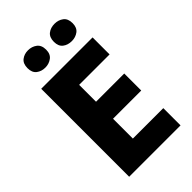

<svg xmlns="http://www.w3.org/2000/svg" viewBox="-274 -1013 1102 1102"><g transform="rotate(-45 277.5 -462.0)"><path d="M501 0H84V-714H501V-576H254V-439H483V-301H254V-140H501ZM112 -853Q112 -890 134 -907Q156 -924 186 -924Q217 -924 240 -907Q263 -890 263 -853Q263 -817 240 -800Q217 -783 187 -783Q156 -783 134 -800Q112 -817 112 -853ZM326 -853Q326 -890 348 -907Q370 -924 402 -924Q433 -924 455.5 -907Q478 -890 478 -853Q478 -817 455.5 -800Q433 -783 402 -783Q370 -783 348 -800Q326 -817 326 -853Z"/></g></svg>

Font: Noto Sans Armenian ExtraBold
Style: Regular
Weight: 800
Version: Version 2.007